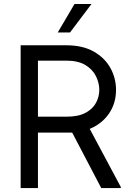

<svg xmlns="http://www.w3.org/2000/svg" viewBox="-20 -958 674 978"><path d="M495.7 0 347.7 -282.7H173.3V0H85.2V-727.3H318.2Q400.6 -727.3 456.9 -695.7Q513.1 -664.1 542.1 -612.2Q571 -560.4 571 -500Q571 -432.2 535.5 -380Q500 -327.8 437.1 -301.5L595.2 -5.7V0ZM173.3 -649.1V-363.6H318.2Q379.3 -363.6 416 -383.5Q452.8 -403.4 469.3 -434.7Q485.8 -465.9 485.8 -500Q485.8 -534.8 469.1 -569.2Q452.4 -603.7 415.5 -626.4Q378.6 -649.1 318.2 -649.1ZM274.1 -792.6 359.4 -937.5H446L336.6 -792.6Z"/></svg>

Font: Inter UI
Style: Regular
Weight: 400
Designer: Rasmus Andersson
Foundry: rsms
Version: Version 2.2